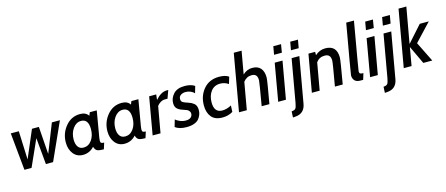

<svg xmlns="http://www.w3.org/2000/svg" viewBox="-58 -1477 5677 2446"><g transform="rotate(-15 2780.5 -254.0)"><path d="M696 -493 474 0H379L347 -350L190 0H96L48 -493H154L169 -117L324 -480H415L441 -117L590 -493Z M1182 -493 1123 -148Q1119 -127 1119 -110Q1119 -87 1129 -79.5Q1139 -72 1167 -72L1141 10Q1081 10 1055 -2Q1029 -14 1016 -57Q956 10 867 10Q789 10 742 -49Q695 -108 695 -199Q695 -319 771 -411Q847 -503 963 -503Q1039 -503 1073 -451L1090 -493ZM953 -415Q888 -415 844.5 -354Q801 -293 801 -208Q801 -149 825.5 -113.5Q850 -78 899 -78Q964 -78 1006.5 -136.5Q1049 -195 1049 -282Q1049 -415 953 -415Z M1731 -493 1672 -148Q1668 -127 1668 -110Q1668 -87 1678 -79.5Q1688 -72 1716 -72L1690 10Q1630 10 1604 -2Q1578 -14 1565 -57Q1505 10 1416 10Q1338 10 1291 -49Q1244 -108 1244 -199Q1244 -319 1320 -411Q1396 -503 1512 -503Q1588 -503 1622 -451L1639 -493ZM1502 -415Q1437 -415 1393.5 -354Q1350 -293 1350 -208Q1350 -149 1374.5 -113.5Q1399 -78 1448 -78Q1513 -78 1555.5 -136.5Q1598 -195 1598 -282Q1598 -415 1502 -415Z M2129 -508 2091 -403H2053Q2025 -403 1996 -385Q1967 -367 1952 -344L1891 0H1787L1873 -493H1966L1958 -422Q2033 -508 2108 -508Z M2236 10Q2138 10 2085 -31L2112 -124Q2131 -106 2168 -90Q2205 -74 2246 -74Q2291 -74 2312.5 -93.5Q2334 -113 2334 -142Q2334 -162 2321.5 -177Q2309 -192 2296.5 -197.5Q2284 -203 2260 -211Q2233 -220 2217 -226.5Q2201 -233 2182 -246.5Q2163 -260 2154 -280.5Q2145 -301 2145 -329Q2145 -395 2193.5 -449Q2242 -503 2342 -503Q2425 -503 2474 -469L2448 -379Q2432 -398 2401.5 -412Q2371 -426 2336 -426Q2297 -426 2270.5 -408Q2244 -390 2244 -356Q2244 -327 2264 -314Q2284 -301 2335 -285Q2357 -278 2372.5 -270Q2388 -262 2405 -248.5Q2422 -235 2430.5 -213Q2439 -191 2439 -161Q2439 -132 2430 -105Q2421 -78 2400.5 -50.5Q2380 -23 2337.5 -6.5Q2295 10 2236 10Z M2708 10Q2609 10 2562.5 -47.5Q2516 -105 2516 -200Q2516 -325 2591 -414Q2666 -503 2797 -503Q2878 -503 2923 -471L2896 -381Q2845 -415 2787 -415Q2709 -415 2665 -357Q2621 -299 2621 -210Q2621 -77 2729 -77Q2787 -77 2849 -111L2845 -27Q2785 10 2708 10Z M3327 0H3225Q3278 -305 3278 -328Q3278 -374 3259.5 -394.5Q3241 -415 3201 -415Q3136 -415 3092 -358L3029 0H2926L3058 -750H3161L3108 -450Q3164 -503 3232 -503Q3308 -503 3344.5 -459.5Q3381 -416 3381 -338Q3381 -301 3327 0Z M3650 -592H3547L3566 -700H3668ZM3545 0H3443L3529 -493H3632Z M3609 239 3573 242 3577 162Q3616 159 3629.5 142.5Q3643 126 3653 69L3752 -493H3854L3748 108Q3727 229 3609 239ZM3872 -592H3770L3789 -700H3891Z M4294 0H4191Q4244 -299 4244 -328Q4244 -373 4225 -394Q4206 -415 4165 -415Q4094 -415 4053 -358L3990 0H3887L3974 -493H4062V-449Q4121 -503 4197 -503Q4348 -503 4348 -342Q4348 -307 4294 0Z M4586 -72 4561 10H4525Q4474 10 4450 -16Q4426 -42 4426 -84Q4426 -100 4541 -750H4643Q4533 -123 4533 -109Q4533 -86 4544.5 -79Q4556 -72 4586 -72Z M4862 -592H4759L4778 -700H4880ZM4757 0H4655L4741 -493H4844Z M4821 239 4785 242 4789 162Q4828 159 4841.5 142.5Q4855 126 4865 69L4964 -493H5066L4960 108Q4939 229 4821 239ZM5084 -592H4982L5001 -700H5103Z M5202 0H5099L5231 -750H5334L5250 -278L5442 -493H5561L5345 -263L5475 0H5357L5244 -240Z"/></g></svg>

Font: Cabin
Style: Medium Italic
Weight: 500
Designer: Pablo Impallari
Foundry: Pablo Impallari. www.impallari.com Igino Marini. www.ikern.com
Version: Version 1.005